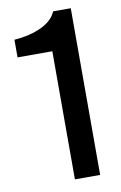

<svg xmlns="http://www.w3.org/2000/svg" viewBox="-81 -747 500 794"><g transform="rotate(-10 168.5 -350.0)"><path d="M274 0H168V-538H22V-612Q88 -617 136 -639.5Q184 -662 200 -700H274Z"/></g></svg>

Font: Bebas Kai
Style: Regular
Weight: 400
Designer: Ryoichi Tsunekawa
Foundry: Dharma Type
Version: Version 1.001;PS 001.001;hotconv 1.0.70;makeotf.lib2.5.58329